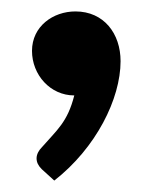

<svg xmlns="http://www.w3.org/2000/svg" viewBox="-20 -161 280 336"><path d="M36 -72C36 -30 68 6 110 6C98 53 80 66 53 97C48 102 44 109 44 116C44 123 47 129 53 135L75 155C148 98 191 12 191 -54C191 -102 162 -141 112 -141C73 -141 36 -115 36 -72Z"/></svg>

Font: Bithumb Trading Sans Semibold
Style: Regular
Weight: 600
Designer: Ham Hyungwon
Foundry: Bithumb
Version: Version 0.500;FEAKit 1.0